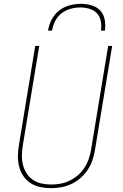

<svg xmlns="http://www.w3.org/2000/svg" viewBox="-20 -975 640 1003"><path d="M247 8Q218 8 190 2Q162 -4 139.5 -18.5Q117 -33 102 -55.5Q87 -78 80 -105Q73 -132 73.5 -160.5Q74 -189 79 -218L164 -735H185L99 -215Q95 -189 94.5 -163.5Q94 -138 100 -114Q106 -90 119 -69.5Q132 -49 152 -35.5Q172 -22 196.5 -16.5Q221 -11 247 -11Q271 -11 296 -15.5Q321 -20 344.5 -31.5Q368 -43 388 -60.5Q408 -78 422 -100Q436 -122 444 -146Q452 -170 456 -194L545 -735H566L476 -191Q472 -165 463 -138.5Q454 -112 438.5 -88.5Q423 -65 401 -45.5Q379 -26 353.5 -14Q328 -2 300.5 3Q273 8 247 8ZM231 -815Q235 -844 249.5 -872Q264 -900 288.5 -919.5Q313 -939 343 -947Q373 -955 402 -955Q431 -955 458.5 -947Q486 -939 504 -919.5Q522 -900 527 -872Q532 -844 528 -815H507Q511 -840 506.5 -864.5Q502 -889 486.5 -905.5Q471 -922 447.5 -929Q424 -936 399 -936Q374 -936 348.5 -929Q323 -922 301.5 -905.5Q280 -889 268 -864.5Q256 -840 252 -815Z"/></svg>

Font: Iosevka SS04 Thin Extended
Style: Italic
Weight: 100
Width: 7
Italic angle: -9°
Monospace: yes
Designer: Belleve Invis
Foundry: Belleve Invis
Version: Version 19.0.0; ttfautohint (v1.8.4)